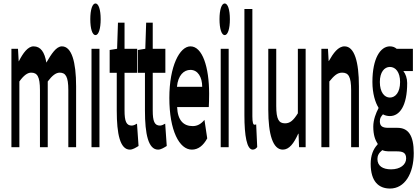

<svg xmlns="http://www.w3.org/2000/svg" viewBox="-20 -851 2419 1110"><path d="M46 -569V0H92V-380C117 -415 139 -431 160 -431C195 -431 211 -409 211 -330V0H256V-380C282 -415 304 -431 325 -431C359 -431 375 -409 375 -330V0H420V-352C420 -494 394 -583 338 -583C305 -583 277 -539 248 -489C238 -550 215 -583 174 -583C141 -583 113 -544 89 -497H88L84 -569Z M509 -569V0H555V-569ZM502 -740C502 -684 514 -648 532 -648C550 -648 562 -684 562 -740C562 -795 550 -831 532 -831C514 -831 502 -795 502 -740Z M731 14C748 14 766 2 781 -7L772 -136C764 -131 751 -125 742 -125C710 -125 700 -150 700 -213V-430H773V-569H700V-720H662L657 -569L614 -562V-430H655V-211C655 -77 674 14 731 14Z M894 14C911 14 929 2 944 -7L935 -136C927 -131 914 -125 905 -125C873 -125 863 -150 863 -213V-430H936V-569H863V-720H825L820 -569L777 -562V-430H818V-211C818 -77 837 14 894 14Z M1089 14C1126 14 1155 -9 1178 -51L1162 -158C1142 -134 1121 -122 1094 -122C1042 -122 1007 -154 1004 -232H1187C1188 -246 1189 -277 1189 -309C1189 -464 1150 -583 1081 -583C1019 -583 959 -469 959 -285C959 -96 1017 14 1089 14ZM1003 -349C1009 -416 1043 -447 1081 -447C1124 -447 1149 -405 1149 -349Z M1256 -569V0H1302V-569ZM1249 -740C1249 -684 1261 -648 1279 -648C1297 -648 1309 -684 1309 -740C1309 -795 1297 -831 1279 -831C1261 -831 1249 -795 1249 -740Z M1441 14C1453 14 1461 7 1467 -1L1461 -132C1456 -130 1454 -130 1451 -130C1444 -130 1439 -141 1439 -179V-799H1393V-185C1393 -66 1407 14 1441 14Z M1615 14C1652 14 1679 -22 1704 -78H1706L1709 0H1747V-569H1702V-196C1676 -154 1656 -138 1628 -138C1592 -138 1577 -161 1577 -239V-569H1531V-217C1531 -75 1557 14 1615 14Z M1838 -569V0H1884V-380C1911 -413 1930 -431 1958 -431C1994 -431 2010 -409 2010 -330V0H2055V-352C2055 -494 2029 -583 1972 -583C1935 -583 1907 -544 1881 -498H1880L1876 -569Z M2235 239C2319 239 2372 154 2372 34C2372 -69 2340 -112 2278 -112H2224C2188 -112 2176 -124 2176 -150C2176 -170 2184 -178 2194 -190C2206 -183 2221 -180 2234 -180C2290 -180 2334 -238 2334 -371C2334 -398 2325 -424 2312 -440H2367V-569H2273C2263 -578 2250 -583 2234 -583C2180 -583 2133 -515 2133 -377C2133 -310 2150 -257 2168 -229V-225C2154 -199 2138 -159 2138 -119C2138 -71 2149 -41 2163 -21V-16C2137 11 2123 49 2123 96C2123 198 2169 239 2235 239ZM2162 68C2162 49 2170 33 2190 17C2202 22 2215 24 2225 24H2273C2308 24 2328 31 2328 65C2328 101 2294 128 2241 128C2192 128 2162 108 2162 68ZM2176 -377C2176 -434 2202 -464 2234 -464C2267 -464 2293 -434 2293 -377C2293 -317 2266 -287 2234 -287C2203 -287 2176 -317 2176 -377Z"/></svg>

Font: 寒蝉无机体 CompactMedium
Style: Regular
Weight: 500
Width: 3
Designer: ChillTanhei {Warren2060}; 
Source Han Sans {Ryoko NISHIZUKA 西塚涼子 (kana, bopomofo & ideographs); Paul D. Hunt (Latin, Gre
Foundry: ChillType&Adobe
Version: Version 1.000;Glyphs 3.1.1 (3135)